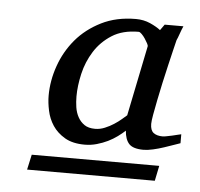

<svg xmlns="http://www.w3.org/2000/svg" viewBox="-37 -717 468 449"><g transform="rotate(5 197.0 -492.5)"><path d="M297.9 -618.2Q298.3 -619.6 295.7 -624.8Q293 -629.9 289.3 -635.5Q285.6 -641.1 281.2 -645.5Q276.9 -649.9 273.9 -649.9Q236.3 -649.9 211.2 -633.8Q186 -617.7 170.7 -593.3Q155.3 -568.8 148.7 -540.3Q142.1 -511.7 142.1 -486.8Q142.1 -474.1 144 -461.4Q146 -448.7 151.6 -438.5Q157.2 -428.2 166.7 -421.6Q176.3 -415 191.9 -415Q203.6 -415 214.8 -419.7Q226.1 -424.3 235.8 -430.7Q245.6 -437 252.9 -443.4Q260.3 -449.7 264.2 -453.1ZM341.8 -306.2H42L49.8 -341.8H349.1ZM394 -398.9Q389.6 -397.5 379.4 -393.8Q369.1 -390.1 356.7 -386Q344.2 -381.8 331.3 -378.9Q318.4 -376 309.1 -376Q284.7 -376 275.1 -386.2Q265.6 -396.5 264.2 -417Q256.8 -410.2 246.8 -402.8Q236.8 -395.5 224.9 -389.6Q212.9 -383.8 199.2 -379.9Q185.5 -376 170.9 -376Q142.6 -376 124.3 -386.7Q106 -397.5 95.5 -413.3Q85 -429.2 81.1 -448Q77.1 -466.8 77.1 -482.9Q77.1 -518.1 89.4 -553Q101.6 -587.9 125.2 -616Q148.9 -644 184.1 -661.6Q219.2 -679.2 265.1 -679.2Q283.2 -679.2 298.6 -672.4Q314 -665.5 323.2 -658.2L333 -671.9H377Q375.5 -668.5 373.5 -663.6Q371.6 -658.7 369.9 -653.8Q368.2 -648.9 366.5 -644.5Q364.7 -640.1 363.8 -638.2Q361.8 -629.9 357.9 -614Q354 -598.1 349.4 -578.1Q344.7 -558.1 339.8 -536.1Q335 -514.2 331.1 -494.6Q327.1 -475.1 324.5 -460Q321.8 -444.8 321.8 -438Q321.8 -422.9 329.6 -417Q337.4 -411.1 351.1 -411.1Q354.5 -411.1 360.6 -412.4Q366.7 -413.6 373.3 -415Q379.9 -416.5 385.7 -418Q391.6 -419.4 394 -419.9Z"/></g></svg>

Font: Charis SIL APac
Style: Italic
Weight: 400
Italic angle: -11°
Foundry: SIL International
Version: Version 5.000